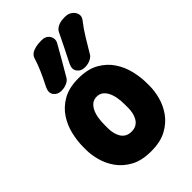

<svg xmlns="http://www.w3.org/2000/svg" viewBox="-240 -889 1001 1001"><g transform="rotate(-45 261.0 -388.0)"><path d="M496 -225Q496 -191 485 -149Q474 -107 447.5 -69Q421 -31 375.5 -6Q330 19 261 19Q192 19 146.5 -6Q101 -31 74.5 -69Q48 -107 37 -149Q26 -191 26 -225V-250Q26 -292 37 -339Q48 -386 74.5 -426.5Q101 -467 146.5 -493Q192 -519 261 -519Q330 -519 375.5 -493Q421 -467 447.5 -426.5Q474 -386 485 -339Q496 -292 496 -250ZM336 -250Q336 -275 332.5 -298.5Q329 -322 320 -341.5Q311 -361 296.5 -372.5Q282 -384 261 -384Q240 -384 225.5 -372.5Q211 -361 202 -341.5Q193 -322 189.5 -298.5Q186 -275 186 -250V-225Q186 -207 190 -189.5Q194 -172 202.5 -157.5Q211 -143 225.5 -134.5Q240 -126 261 -126Q282 -126 296.5 -134.5Q311 -143 319.5 -157.5Q328 -172 332 -189.5Q336 -207 336 -225ZM221 -568Q214 -553 195 -544Q176 -535 156 -535H152Q125 -535 110 -555Q95 -575 110 -606Q130 -645 146.5 -682Q163 -719 174 -756Q179 -770 191.5 -778.5Q204 -787 222 -791Q240 -795 260 -795H267Q288 -795 301.5 -784Q315 -773 318 -756Q321 -739 310 -722Q288 -684 266 -645Q244 -606 221 -568ZM394 -568Q387 -553 368 -544Q349 -535 329 -535H325Q298 -535 283 -555Q268 -575 283 -606Q303 -645 322 -683.5Q341 -722 360 -761Q367 -776 386 -785.5Q405 -795 433 -795H440Q463 -795 479 -782.5Q495 -770 499.5 -752.5Q504 -735 491 -718Q462 -681 439.5 -643.5Q417 -606 394 -568Z"/></g></svg>

Font: Winky Sans
Style: Bold
Weight: 700
Designer: Simon Atzbach
Foundry: typofactur
Version: Version 1.205